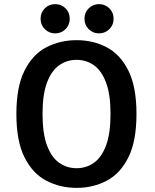

<svg xmlns="http://www.w3.org/2000/svg" viewBox="-20 -901 750 932"><path d="M352 11Q271.5 11 205 -23.8Q138.5 -58.5 99 -137.2Q59.5 -216 59.5 -348Q59.5 -479.5 99 -558.2Q138.5 -637 205 -671.5Q271.5 -706 352 -706Q432 -706 498 -671.5Q564 -637 603.2 -558.2Q642.5 -479.5 642.5 -348Q642.5 -216 603.2 -137.2Q564 -58.5 498 -23.8Q432 11 352 11ZM352 -84.5Q399 -84.5 436.2 -111Q473.5 -137.5 495 -195.5Q516.5 -253.5 516.5 -348Q516.5 -442 495 -499.8Q473.5 -557.5 436.2 -584Q399 -610.5 352 -610.5Q304.5 -610.5 267 -584Q229.5 -557.5 208 -499.8Q186.5 -442 186.5 -348Q186.5 -253.5 208 -195.5Q229.5 -137.5 267 -111Q304.5 -84.5 352 -84.5ZM248 -739Q218 -739 197.5 -759.5Q177 -780 177 -810Q177 -840 197.5 -860.5Q218 -881 248 -881Q277.5 -881 298 -860.5Q318.5 -840 318.5 -810Q318.5 -780 298 -759.5Q277.5 -739 248 -739ZM460.5 -739Q431 -739 410.5 -759.5Q390 -780 390 -810Q390 -840 410.5 -860.5Q431 -881 460.5 -881Q490 -881 510.8 -860.5Q531.5 -840 531.5 -810Q531.5 -780 510.8 -759.5Q490 -739 460.5 -739Z"/></svg>

Font: League Mono Medium
Style: Regular
Weight: 500
Width: 6
Designer: Tyler Finck
Foundry: The League of Moveable Type / Tyler Finck
Version: Version 2.300;RELEASE